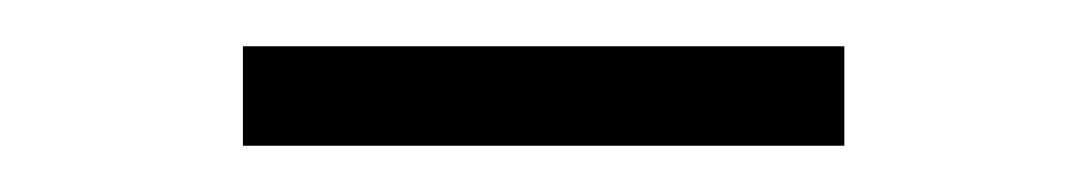

<svg xmlns="http://www.w3.org/2000/svg" viewBox="-20 -727 470 83"><path d="M85 -664V-707H345V-664Z"/></svg>

Font: Noto Serif JP ExtraLight ExtraLight
Style: Regular
Weight: 250
Version: Version 2.003-H1;hotconv 1.1.1;makeotfexe 2.6.0